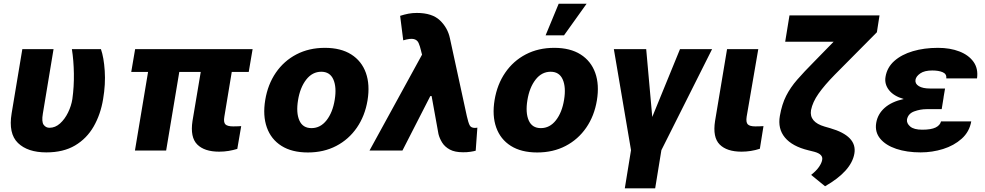

<svg xmlns="http://www.w3.org/2000/svg" viewBox="-20 -810 5298 1033"><path d="M100.1 -545.5H268.1L210.6 -198.9Q203.1 -154.8 214.8 -138.7Q226.6 -122.5 246.1 -122.5Q277.3 -122.5 303.1 -145.8Q328.8 -169 346.2 -204.7Q363.6 -240.4 369.3 -277Q378.6 -343.8 377.5 -414.2Q376.4 -484.7 366.8 -545.5H523.1Q538.7 -500.7 543.5 -428.8Q548.3 -356.9 534.8 -277Q521.3 -194.6 484 -129.6Q446.7 -64.6 383.7 -27.3Q320.7 9.9 229.4 9.9Q128.9 9.9 76.7 -40.7Q24.5 -91.3 42.6 -200.3Z M1339.1 -545.5 1318.2 -422.9H1226.9L1187.1 -182.5Q1181.8 -152 1192.6 -141Q1203.5 -130 1234.7 -130Q1247.5 -130 1258.2 -130.5Q1268.8 -131 1277.7 -131.4L1256.7 -8.9Q1234.4 -2.1 1209.9 2Q1185.4 6 1158.7 6Q1079.9 6 1041.2 -32.7Q1002.5 -71.4 1015.6 -158.7L1060 -422.9H944.6L873.9 0H706L776.6 -422.9H686.1L707 -545.5Z M1636.4 10.3Q1550.4 10.3 1494.3 -25.2Q1438.2 -60.7 1415.7 -124.3Q1393.1 -187.9 1407 -272Q1420.8 -355.8 1464.1 -419Q1507.5 -482.2 1574.9 -517.4Q1642.4 -552.6 1728 -552.6Q1813.9 -552.6 1869.9 -517Q1925.8 -481.5 1948.5 -418Q1971.2 -354.4 1957.4 -269.9Q1943.5 -186.4 1900 -123.2Q1856.5 -60 1789.2 -24.9Q1721.9 10.3 1636.4 10.3ZM1655.9 -120.7Q1703.8 -120.7 1736.9 -162.8Q1769.9 -204.9 1780.9 -273.4Q1791.9 -340.6 1773.6 -382.3Q1755.3 -424 1708.5 -424Q1660.5 -424 1627.5 -381.6Q1594.5 -339.1 1583.5 -271Q1572.4 -203.5 1590.6 -162.1Q1608.7 -120.7 1655.9 -120.7Z M2471.2 9.2Q2426.8 9.2 2399.9 -5.5Q2372.9 -20.2 2358.8 -43Q2344.8 -65.7 2339.1 -88.8L2302.2 -293H2295.1L2145.2 0H1968L2250.7 -516L2246.8 -530.5Q2246.1 -533 2245 -538.4Q2239.3 -562.5 2232.1 -578.8Q2224.8 -595.2 2206.5 -599.8Q2188.2 -604.4 2149.5 -593L2132.8 -724.8Q2155.9 -732.2 2177 -736.3Q2198.2 -740.4 2222.7 -740.4Q2304.7 -740.4 2346.8 -700.5Q2388.8 -660.5 2400.6 -604.4L2491.8 -184.7Q2499.6 -150.2 2506.9 -136Q2514.2 -121.8 2535.2 -121.8Q2539.1 -121.8 2540.1 -122.2Q2541.2 -122.5 2548.3 -123.2L2539.4 0.7Q2530.9 3.6 2511 6.6Q2491.1 9.6 2471.2 9.2Z M2870.4 10.3Q2784.4 10.3 2728.3 -25.2Q2672.2 -60.7 2649.7 -124.3Q2627.1 -187.9 2641 -272Q2654.8 -355.8 2698.2 -419Q2741.5 -482.2 2808.9 -517.4Q2876.4 -552.6 2962 -552.6Q3047.9 -552.6 3103.9 -517Q3159.8 -481.5 3182.5 -418Q3205.3 -354.4 3191.4 -269.9Q3177.6 -186.4 3134.1 -123.2Q3090.6 -60 3023.3 -24.9Q2956 10.3 2870.4 10.3ZM2889.9 -120.7Q2937.9 -120.7 2970.9 -162.8Q3003.9 -204.9 3014.9 -273.4Q3025.9 -340.6 3007.6 -382.3Q2989.3 -424 2942.5 -424Q2894.5 -424 2861.5 -381.6Q2828.5 -339.1 2817.5 -271Q2806.5 -203.5 2824.6 -162.1Q2842.7 -120.7 2889.9 -120.7ZM2915.5 -620 2985.8 -789.8H3136L3014.6 -620Z M3282.7 -545.5H3456.7L3489.3 -180.8L3638.5 -545.5H3811.1L3538.4 -2.1L3505 203.1H3341.6L3375 -2.1Z M3891.7 -545.5H4059.7L3997.2 -182.5Q3992.5 -152 4003.2 -141Q4013.8 -130 4044 -130Q4058.9 -130 4068.4 -130.5Q4077.8 -131 4087.7 -131.4L4068.2 -9.6Q4020.2 6 3969.5 6Q3890.3 6 3851.9 -32.7Q3813.6 -71.4 3827.1 -158.7Z M4227.6 -727.3H4712L4697.8 -636.4L4471.9 -408.7Q4415.8 -351.6 4383.9 -306.1Q4351.9 -260.7 4343.4 -217.3Q4333.1 -153.1 4416.9 -128.9L4446.4 -120.4Q4593 -78.1 4576.7 16.3Q4560.4 111.2 4419 192.1L4344.1 131Q4372.5 108.3 4386.2 88.2Q4399.9 68.2 4403.1 52.2Q4410.9 20.2 4361.5 6.7L4329.2 -1.4Q4242.5 -22.4 4203.1 -70Q4163.7 -117.5 4175.8 -186.4Q4186.8 -249.3 4209.7 -294.4Q4232.6 -339.5 4269.4 -381.6Q4306.1 -423.7 4359 -476.9L4465.2 -585.6H4204.5Z M4842.3 -277.3Q4788 -293 4762.8 -325.5Q4737.6 -358 4744.3 -396.7Q4752.5 -447.1 4791.5 -481.9Q4830.6 -516.7 4891.5 -534.6Q4952.4 -552.6 5026.6 -552.6Q5091.6 -552.6 5141.7 -533.2Q5191.8 -513.8 5217.9 -477.1Q5244 -440.3 5236.5 -388.1H5071.4Q5073.9 -411.9 5052.2 -421.3Q5030.5 -430.8 4995.7 -430.8Q4953.8 -430.8 4931.3 -415.1Q4908.7 -399.5 4905.5 -380.7Q4902.3 -359.4 4923.5 -346.6Q4944.6 -333.8 4983.3 -333.8H5064.6L5056.5 -286.2H5056.8L5046.5 -222.7H4965.2Q4931.1 -222.7 4898.4 -210.6Q4865.8 -198.5 4859.7 -166.9Q4857.2 -146.3 4877.1 -129.3Q4897 -112.2 4942.1 -112.2Q4989.3 -112.2 5013.5 -123.9Q5037.6 -135.7 5043 -157H5205.6Q5195.7 -100.9 5154.1 -63.7Q5112.6 -26.6 5054 -8.3Q4995.4 9.9 4933.2 9.9Q4859 9.9 4802 -9.2Q4745 -28.4 4715.6 -64.1Q4686.1 -99.8 4694.2 -148.8Q4702.1 -196.4 4739.7 -229.8Q4777.3 -263.1 4842.3 -277.3Z"/></svg>

Font: Inter UI Extra Bold
Style: Italic
Weight: 800
Italic angle: 9.39999°
Designer: Rasmus Andersson
Foundry: rsms
Version: 3.2;8d6f07862